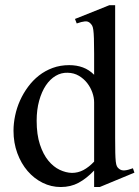

<svg xmlns="http://www.w3.org/2000/svg" viewBox="-20 -715 544 749"><path d="M369.1 14.6H347.2V-49.8Q317.4 -18.6 286.6 -2Q255.9 14.6 216.8 14.6Q179.7 14.6 146.2 -2Q112.8 -18.6 87.6 -47.9Q62.5 -77.1 47.6 -117.4Q32.7 -157.7 32.7 -205.1Q32.7 -233.9 39.1 -264.2Q45.4 -294.4 58.1 -322.8Q70.8 -351.1 89.4 -376.2Q107.9 -401.4 131.8 -420.2Q155.8 -439 185.5 -450Q215.3 -460.9 250 -460.9Q279.3 -460.9 303.5 -451.9Q327.6 -442.9 347.2 -423.3V-506.3Q347.2 -543.5 346.4 -564.9Q345.7 -586.4 344 -598.4Q342.3 -610.4 339.4 -615.2Q336.4 -620.1 332 -624.5Q323.7 -632.8 311.3 -631.6Q298.8 -630.4 279.3 -623.5L272.5 -641.1L406.7 -694.8H429.2V-177.2Q429.2 -141.1 429.7 -119.4Q430.2 -97.7 431.6 -85Q433.1 -72.3 436 -66.4Q439 -60.5 444.3 -56.6Q453.1 -49.3 466.1 -50.3Q479 -51.3 498.5 -58.6L504.4 -41.5ZM347.2 -315.9Q347.2 -334.5 340.1 -354.5Q333 -374.5 319.8 -391.4Q306.6 -408.2 287.6 -419.4Q268.6 -430.7 244.1 -431.2Q219.2 -432.1 197.3 -419.2Q175.3 -406.2 158.9 -381.8Q142.6 -357.4 132.8 -322.3Q123 -287.1 123 -244.1Q123 -189.9 135.7 -151.4Q148.4 -112.8 168.5 -88.4Q188.5 -64 212.9 -52.5Q237.3 -41 260.7 -40.5Q284.2 -40.5 305.2 -51.5Q326.2 -62.5 347.2 -84.5Z"/></svg>

Font: Doulos SIL Viet
Style: Regular
Weight: 400
Designer: Walt Agee, Victor Gaultney, Peter Martin, Debbi Hosken, Becca Hirsbrunner
Foundry: SIL International
Version: Version 5.000